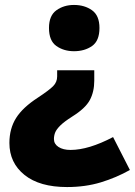

<svg xmlns="http://www.w3.org/2000/svg" viewBox="-20 -583 545 776"><path d="M361 -257Q361 -212 343 -178.5Q325 -145 272 -112Q239 -91 223.5 -75.5Q208 -60 203 -47.5Q198 -35 198 -21Q198 -1 216.5 11Q235 23 265 23Q338 23 437 -29L505 104Q450 135 387.5 154Q325 173 251 173Q140 173 79 124Q18 75 18 -5Q18 -63 45 -106Q72 -149 134 -189Q178 -218 194.5 -234.5Q211 -251 211 -274V-299H361ZM382 -470Q382 -418 352 -397Q322 -376 279 -376Q238 -376 208 -397Q178 -418 178 -470Q178 -520 208 -541.5Q238 -563 279 -563Q322 -563 352 -541.5Q382 -520 382 -470Z"/></svg>

Font: Noto Sans Bengali UI Black
Style: Regular
Weight: 900
Designer: Jelle Bosma - Monotype Design Team
Foundry: Monotype Imaging Inc.
Version: Version 2.003; ttfautohint (v1.8.4.7-5d5b)